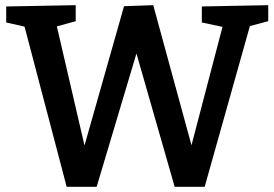

<svg xmlns="http://www.w3.org/2000/svg" viewBox="-20 -722 1062 743"><path d="M761 -697 1018 -702V-640L947 -621L772 1H656L508 -515L354 1H238L75 -619L4 -635V-697L273 -702V-640L200 -620L307 -159L460 -698L573 -702L721 -160L841 -618L761 -635Z"/></svg>

Font: Bitter SemiBold
Style: Regular
Weight: 600
Designer: Sol Matas, and Bitter project Authors
Foundry: Sol Matas
Version: Version 2.001